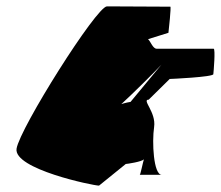

<svg xmlns="http://www.w3.org/2000/svg" viewBox="-20 -583 694 603"><path d="M32 -116C22 -52 273 0 291 0L375 -68C378 -68 427 -75 432 -83C429 -74 421 -34 419 -34H488C462 -34 457 -137 464 -184C471 -231 424 -270 447 -270L513 -335C516 -335 649 -341 650 -350C651 -358 657 -430 651 -430H472C460 -430 453 -453 445 -460L509 -480C510 -488 518 -562 515 -562C515 -562 350 -563 316 -563C283 -563 42 -180 32 -116ZM361 -256C389 -281 469 -360 487 -380L390 -263C388 -263 373 -260 361 -256Z"/></svg>

Font: Ampere
Style: SCUltCndIta
Weight: 400
Version: Version 1